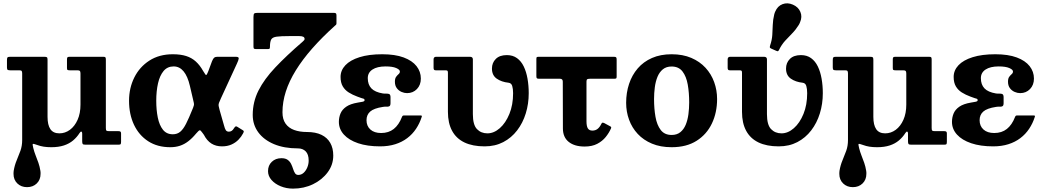

<svg xmlns="http://www.w3.org/2000/svg" viewBox="-20 -856 6189 1136"><path d="M111.2 -27Q111.2 7.3 100.9 36Q90.5 64.8 78.5 93.1Q66.5 121.5 61 154.8Q60.5 159.8 60.2 164Q60 168.3 60 172.8Q60 207.5 82.6 229.4Q105.2 251.3 140 251.3Q175 251.3 197.5 229.4Q220 207.5 220 172.8Q220 168.3 220 164Q220 159.8 219 154.8Q215 129.5 207.3 107.4Q199.5 85.3 191 63.9Q182.5 42.5 176.8 19.3Q171.3 -2.2 174.4 -4.4Q177.5 -6.5 201.8 2.3Q218 8.5 238.3 11.8Q258.5 15 283.3 15Q326.5 15 358.3 4.5Q390 -6 412.5 -25Q435 -44 450.8 -69Q457.3 -79.2 461.8 -77.1Q466.3 -75 466.3 -66.7V-20.8Q466.3 -8 469.4 -4Q472.5 0 485 0H681.5Q691.8 0 694 -3.6Q696.3 -7.3 696.3 -17.8V-66.5Q696.3 -74.8 692.5 -77.4Q688.8 -80 681 -80H626.8Q613.8 -80 610 -82.9Q606.3 -85.8 606.3 -98.5V-503Q606.3 -513 603.9 -516.5Q601.5 -520 591.8 -520H390.8Q381.3 -520 378.8 -516.5Q376.3 -513 376.3 -503V-452.7Q376.3 -444 380.1 -442Q384 -440 392.8 -440H437.7Q448.7 -440 452.5 -436.4Q456.2 -432.7 456.2 -421V-237Q456.2 -185.5 439.2 -147.3Q422.2 -109 393.8 -88Q365.3 -67 331.3 -67Q295 -67 278.1 -91.8Q261.3 -116.5 261.3 -164.5V-502.5Q261.3 -514.5 257.4 -517.2Q253.5 -520 241.8 -520H39.2Q27.5 -520 24.4 -516.2Q21.2 -512.5 21.2 -500.2V-456.5Q21.2 -445.5 25.5 -442.7Q29.7 -440 40.7 -440H94.7Q105 -440 108.1 -436.1Q111.2 -432.2 111.2 -421.5Z M988 15Q1018.5 15 1044.4 6.5Q1070.3 -2 1093.6 -19.9Q1117 -37.7 1140 -65.5Q1155.8 -84 1161.3 -85.2Q1166.8 -86.5 1177.5 -70.5L1186.5 -58.2Q1204.3 -23.5 1230.9 -6.7Q1257.5 10 1293 10Q1325.3 10 1349.5 -0.9Q1373.8 -11.8 1390.9 -29.4Q1408 -47 1418 -66.5Q1422.8 -75.5 1422.4 -78.9Q1422 -82.3 1416.3 -85.8L1384 -105.8Q1379 -109.3 1374.6 -108.1Q1370.3 -107 1364.3 -97Q1357.3 -85.5 1350 -81.3Q1342.8 -77 1334.3 -77Q1321.8 -77 1316 -85.8Q1310.3 -94.5 1305.5 -113.5L1279.5 -204.5Q1274.8 -221.2 1273.5 -229.6Q1272.3 -238 1275.6 -247.4Q1279 -256.7 1287.8 -275.7L1381.5 -479Q1391.5 -500 1392.5 -510Q1393.5 -520 1375 -520H1265.5Q1254 -520 1247.6 -515.1Q1241.3 -510.2 1234.5 -494L1212.8 -435.5Q1206.5 -420 1203.1 -414.9Q1199.8 -409.8 1195.5 -414.9Q1191.3 -420 1182 -435.8Q1162.8 -470 1138.6 -492Q1114.5 -514 1081.5 -524.5Q1048.5 -535 1002.5 -535Q922 -535 863.9 -497.5Q805.7 -460 774.6 -397.5Q743.5 -335 743.5 -260Q743.5 -180 772.7 -118Q802 -56 856.6 -20.5Q911.3 15 988 15ZM1002.5 -61.5Q965.5 -61.5 944.1 -88.4Q922.8 -115.3 913.6 -160.4Q904.5 -205.5 904.5 -260Q904.5 -317 914.9 -363Q925.3 -409 947.9 -436Q970.5 -463 1007.5 -463Q1042 -463 1066.1 -434.1Q1090.2 -405.2 1103.5 -348L1120.7 -274.3Q1125.2 -255.5 1126.9 -247.1Q1128.5 -238.7 1127.2 -233.4Q1126 -228 1122.5 -218.7L1118.5 -209Q1097.7 -157 1081.2 -124.5Q1064.8 -92 1046.8 -76.8Q1028.8 -61.5 1002.5 -61.5Z M1692.8 -642.5H1750.2Q1766.2 -642.5 1774.2 -638.5Q1782.2 -634.5 1782.2 -625Q1782.2 -622 1779.2 -618Q1776.2 -614 1770.2 -609Q1675.2 -527.2 1609.4 -457.6Q1543.5 -388 1509.4 -320.4Q1475.3 -252.7 1475.3 -176Q1475.3 -118 1508.1 -73.2Q1541 -28.5 1601.1 -3.2Q1661.3 22 1743.3 22Q1771.3 22 1788.8 39.6Q1806.3 57.3 1806.3 94Q1806.3 114.5 1798.4 134Q1790.5 153.5 1776.8 166.2Q1763 179 1744.8 179Q1732.3 179 1725.6 169Q1719 159 1714.4 144.2Q1709.8 129.5 1702.8 114.7Q1695.8 100 1682.4 90Q1669 80 1645.3 80Q1610.5 80 1588.1 101.4Q1565.8 122.7 1565.8 156.5Q1565.8 185.5 1586.5 209Q1607.3 232.5 1641 246.2Q1674.8 260 1713.8 260Q1778.3 260 1832.3 233.8Q1886.3 207.5 1919 163.1Q1951.8 118.8 1951.8 64.5Q1951.8 20.7 1934.1 -10.4Q1916.5 -41.5 1881.9 -58.3Q1847.3 -75 1795.8 -75Q1752.8 -75 1720.1 -87Q1687.5 -99 1669.4 -124.8Q1651.3 -150.5 1651.3 -191.5Q1651.3 -252.5 1671.1 -314.4Q1691 -376.3 1730.3 -439.8Q1769.5 -503.3 1827.1 -568.9Q1884.8 -634.5 1960.3 -702.5Q1964.3 -706 1967.5 -708.8Q1970.8 -711.5 1970.8 -718V-764.5Q1970.8 -774.5 1967 -777.2Q1963.3 -780 1953.8 -780H1506.7Q1489.2 -780 1484.5 -776.2Q1479.7 -772.5 1479.7 -755V-581Q1479.7 -570.5 1483.2 -568Q1486.7 -565.5 1497.7 -565.5H1564.8Q1573.8 -565.5 1575.5 -569.2Q1577.3 -573 1577.3 -580.5Q1577.3 -581.5 1577.3 -582Q1577.3 -582.5 1577.3 -583Q1577.8 -610.5 1585 -623Q1592.3 -635.5 1616.6 -639Q1641 -642.5 1692.8 -642.5Z M2235 -69Q2194.5 -69 2171.5 -89.6Q2148.5 -110.3 2148.5 -145Q2148.5 -176.8 2170.3 -196Q2192 -215.2 2245.5 -223.5Q2257 -225.5 2267.3 -224.7Q2277.5 -224 2284 -227.7Q2290.5 -231.5 2290.5 -246V-280Q2290.5 -295 2284 -298.8Q2277.5 -302.5 2267.3 -302Q2257 -301.5 2245.5 -303Q2198.3 -310.8 2177.1 -333.3Q2156 -355.7 2156 -393.5Q2156 -426.5 2183.9 -444.7Q2211.8 -463 2261.5 -463L2241.5 -535Q2162.3 -535 2107.1 -517.6Q2052 -500.3 2023.5 -470Q1995 -439.7 1995 -401Q1995 -367 2008 -345Q2021 -323 2043.3 -309Q2065.5 -295 2094 -284.5Q2123.5 -273.5 2130.3 -272.2Q2137 -271 2137 -262.5Q2137 -256.5 2125.3 -254Q2113.5 -251.5 2097 -249Q2052.5 -241.5 2028.3 -224.5Q2004 -207.5 1994.5 -184.2Q1985 -161 1985 -135Q1985 -92.5 2014.6 -59.8Q2044.3 -27 2098.9 -8.5Q2153.5 10 2229 10ZM2470 -391Q2470 -432 2444.5 -464.6Q2419 -497.2 2368.3 -516.1Q2317.5 -535 2241.5 -535L2261.5 -463Q2302.3 -463 2324.1 -453.5Q2346 -444 2346 -433Q2346 -424 2338.6 -417.7Q2331.3 -411.5 2323.9 -401.7Q2316.5 -392 2316.5 -372.7Q2316.5 -349.2 2327.9 -334.2Q2339.3 -319.2 2355.9 -312.1Q2372.5 -305 2388.5 -305Q2423.5 -305 2446.8 -329.1Q2470 -353.2 2470 -391ZM2235 -69 2229 10Q2278.8 10 2318.9 -2.8Q2359 -15.5 2389.6 -38.8Q2420.3 -62 2441.6 -94Q2463 -126 2475 -164Q2477 -169.5 2475.3 -171.2Q2473.5 -173 2465.5 -173H2372Q2365 -173 2362.5 -170.8Q2360 -168.5 2358 -163.5Q2340 -117 2309.8 -93Q2279.5 -69 2235 -69Z M2863.8 -67 2847.3 10Q2909.3 10 2957.6 -15.2Q3006 -40.5 3039.6 -84.4Q3073.3 -128.2 3090.8 -185Q3108.3 -241.7 3108.3 -304.5Q3108.3 -349.7 3101.1 -390.5Q3094 -431.3 3078.9 -462.6Q3063.8 -494 3039 -512Q3014.3 -530 2978.8 -530Q2936 -530 2913.4 -507.2Q2890.7 -484.5 2890.7 -450.2Q2890.7 -410.5 2918.9 -390.7Q2947 -371 2988.8 -366.5Q3005.5 -364.5 3010.6 -347.5Q3015.8 -330.5 3015.8 -304.5Q3015.8 -235.5 2993.9 -181.9Q2972 -128.3 2937.1 -97.6Q2902.3 -67 2863.8 -67ZM2615.7 -440Q2624.7 -440 2627.5 -437.2Q2630.2 -434.5 2630.2 -425.5V-194Q2630.2 -127.5 2654.9 -82Q2679.5 -36.5 2727.9 -13.2Q2776.3 10 2847.3 10L2863.8 -67Q2826 -67 2801.9 -92.3Q2777.8 -117.5 2777.8 -181V-504.5Q2777.8 -512.7 2773.3 -516.4Q2768.8 -520 2760.8 -520H2559.8Q2552.8 -520 2549 -516Q2545.3 -512 2545.3 -504.5V-454.5Q2545.3 -446.5 2548.3 -443.2Q2551.3 -440 2558.3 -440Z M3595 -96.2Q3597.5 -101.7 3595.5 -104.6Q3593.5 -107.5 3587 -110.5L3555 -127.8Q3548.8 -130.5 3545 -130.3Q3541.3 -130 3538.3 -123.8Q3528.5 -103.3 3515.6 -93.3Q3502.8 -83.3 3485 -83.3Q3466.5 -83.3 3458.3 -96.1Q3450 -109 3450 -138.8V-373.5Q3450 -385 3455 -387.5Q3460 -390 3470.5 -390H3612Q3621 -390 3624.8 -391.7Q3628.5 -393.5 3628.5 -402.5V-503.5Q3628.5 -514 3625.3 -517Q3622 -520 3612 -520H3168.5Q3159 -520 3156.3 -518.2Q3153.5 -516.5 3153.5 -507V-405Q3153.5 -395 3157 -392.5Q3160.5 -390 3171 -390H3293.8Q3309.8 -390 3309.8 -373L3310.5 -95.5Q3310.8 -43.7 3345 -16.4Q3379.3 11 3439 11Q3483 11 3513.5 -4.9Q3544 -20.8 3563.9 -45.5Q3583.8 -70.2 3595 -96.2Z M3849.8 -270Q3849.8 -305.2 3854.3 -339.5Q3858.8 -373.7 3870.1 -401.5Q3881.5 -429.2 3901.9 -445.9Q3922.3 -462.5 3953.8 -462.5Q3995.8 -462.5 4018.2 -433.1Q4040.7 -403.7 4049.2 -355.4Q4057.7 -307 4057.7 -250Q4057.7 -214.8 4053.2 -180.5Q4048.7 -146.3 4037.4 -118.5Q4026 -90.8 4005.6 -74.1Q3985.3 -57.5 3953.8 -57.5Q3911.8 -57.5 3889.3 -86.9Q3866.8 -116.3 3858.3 -164.6Q3849.8 -213 3849.8 -270ZM3684.7 -247.5Q3684.7 -195 3702 -147.6Q3719.2 -100.2 3753.2 -63.7Q3787.2 -27.2 3837.5 -6.1Q3887.8 15 3953.8 15Q4041.8 15 4101.6 -23Q4161.5 -61 4192.1 -125.5Q4222.8 -190 4222.8 -270Q4222.8 -322.5 4205.5 -370.3Q4188.3 -418 4154.3 -455Q4120.3 -492 4070 -513.5Q4019.8 -535 3953.8 -535Q3887.8 -535 3837.5 -512.9Q3787.2 -490.8 3753.2 -451.3Q3719.2 -411.7 3702 -359.6Q3684.7 -307.5 3684.7 -247.5Z M4603.8 -67 4587.3 10Q4649.3 10 4697.6 -15.2Q4746 -40.5 4779.6 -84.4Q4813.3 -128.2 4830.8 -185Q4848.3 -241.7 4848.3 -304.5Q4848.3 -349.7 4841.1 -390.5Q4834 -431.3 4818.9 -462.6Q4803.8 -494 4779 -512Q4754.3 -530 4718.8 -530Q4676 -530 4653.4 -507.2Q4630.7 -484.5 4630.7 -450.2Q4630.7 -410.5 4658.9 -390.7Q4687 -371 4728.8 -366.5Q4745.5 -364.5 4750.6 -347.5Q4755.8 -330.5 4755.8 -304.5Q4755.8 -235.5 4733.9 -181.9Q4712 -128.3 4677.1 -97.6Q4642.3 -67 4603.8 -67ZM4355.7 -440Q4364.7 -440 4367.5 -437.2Q4370.2 -434.5 4370.2 -425.5V-194Q4370.2 -127.5 4394.9 -82Q4419.5 -36.5 4467.9 -13.2Q4516.3 10 4587.3 10L4603.8 -67Q4566 -67 4541.9 -92.3Q4517.8 -117.5 4517.8 -181V-504.5Q4517.8 -512.7 4513.3 -516.4Q4508.8 -520 4500.8 -520H4299.8Q4292.8 -520 4289 -516Q4285.3 -512 4285.3 -504.5V-454.5Q4285.3 -446.5 4288.3 -443.2Q4291.3 -440 4298.3 -440ZM4706 -708.5Q4708.8 -713 4710.5 -716.9Q4712.3 -720.7 4713.8 -724.7Q4727.8 -756.7 4715.5 -785.7Q4703.3 -814.7 4671.3 -828.5Q4639.3 -842.5 4610 -831.4Q4580.7 -820.3 4567 -788Q4565.2 -784 4563.7 -780.2Q4562.2 -776.5 4561 -771.2Q4553.2 -739.3 4552.2 -709.1Q4551.2 -679 4549.4 -649Q4547.5 -619 4536.7 -587.5Q4534.5 -580.7 4534.9 -576.2Q4535.2 -571.7 4543 -568.5L4572.3 -555.5Q4580 -552.2 4582.9 -553.1Q4585.8 -554 4589.5 -561.2Q4604.5 -592 4625 -614.4Q4645.5 -636.7 4666.9 -658.4Q4688.3 -680 4706 -708.5Z M4997.2 -27Q4997.2 7.3 4986.9 36Q4976.5 64.8 4964.5 93.1Q4952.5 121.5 4947 154.8Q4946.5 159.8 4946.2 164Q4946 168.3 4946 172.8Q4946 207.5 4968.6 229.4Q4991.2 251.3 5026 251.3Q5061 251.3 5083.5 229.4Q5106 207.5 5106 172.8Q5106 168.3 5106 164Q5106 159.8 5105 154.8Q5101 129.5 5093.3 107.4Q5085.5 85.3 5077 63.9Q5068.5 42.5 5062.8 19.3Q5057.3 -2.2 5060.4 -4.4Q5063.5 -6.5 5087.8 2.3Q5104 8.5 5124.3 11.8Q5144.5 15 5169.3 15Q5212.5 15 5244.3 4.5Q5276 -6 5298.5 -25Q5321 -44 5336.8 -69Q5343.3 -79.2 5347.8 -77.1Q5352.3 -75 5352.3 -66.7V-20.8Q5352.3 -8 5355.4 -4Q5358.5 0 5371 0H5567.5Q5577.8 0 5580 -3.6Q5582.3 -7.3 5582.3 -17.8V-66.5Q5582.3 -74.8 5578.5 -77.4Q5574.8 -80 5567 -80H5512.8Q5499.8 -80 5496 -82.9Q5492.3 -85.8 5492.3 -98.5V-503Q5492.3 -513 5489.9 -516.5Q5487.5 -520 5477.8 -520H5276.8Q5267.3 -520 5264.8 -516.5Q5262.3 -513 5262.3 -503V-452.7Q5262.3 -444 5266.1 -442Q5270 -440 5278.8 -440H5323.7Q5334.7 -440 5338.5 -436.4Q5342.2 -432.7 5342.2 -421V-237Q5342.2 -185.5 5325.2 -147.3Q5308.2 -109 5279.8 -88Q5251.3 -67 5217.3 -67Q5181 -67 5164.1 -91.8Q5147.3 -116.5 5147.3 -164.5V-502.5Q5147.3 -514.5 5143.4 -517.2Q5139.5 -520 5127.8 -520H4925.2Q4913.5 -520 4910.4 -516.2Q4907.2 -512.5 4907.2 -500.2V-456.5Q4907.2 -445.5 4911.5 -442.7Q4915.7 -440 4926.7 -440H4980.7Q4991 -440 4994.1 -436.1Q4997.2 -432.2 4997.2 -421.5Z M5862.5 -69Q5822 -69 5799 -89.6Q5776 -110.3 5776 -145Q5776 -176.8 5797.8 -196Q5819.5 -215.2 5873 -223.5Q5884.5 -225.5 5894.8 -224.7Q5905 -224 5911.5 -227.7Q5918 -231.5 5918 -246V-280Q5918 -295 5911.5 -298.8Q5905 -302.5 5894.8 -302Q5884.5 -301.5 5873 -303Q5825.8 -310.8 5804.6 -333.3Q5783.5 -355.7 5783.5 -393.5Q5783.5 -426.5 5811.4 -444.7Q5839.3 -463 5889 -463L5869 -535Q5789.8 -535 5734.6 -517.6Q5679.5 -500.3 5651 -470Q5622.5 -439.7 5622.5 -401Q5622.5 -367 5635.5 -345Q5648.5 -323 5670.8 -309Q5693 -295 5721.5 -284.5Q5751 -273.5 5757.8 -272.2Q5764.5 -271 5764.5 -262.5Q5764.5 -256.5 5752.8 -254Q5741 -251.5 5724.5 -249Q5680 -241.5 5655.8 -224.5Q5631.5 -207.5 5622 -184.2Q5612.5 -161 5612.5 -135Q5612.5 -92.5 5642.1 -59.8Q5671.8 -27 5726.4 -8.5Q5781 10 5856.5 10ZM6097.5 -391Q6097.5 -432 6072 -464.6Q6046.5 -497.2 5995.8 -516.1Q5945 -535 5869 -535L5889 -463Q5929.8 -463 5951.6 -453.5Q5973.5 -444 5973.5 -433Q5973.5 -424 5966.1 -417.7Q5958.8 -411.5 5951.4 -401.7Q5944 -392 5944 -372.7Q5944 -349.2 5955.4 -334.2Q5966.8 -319.2 5983.4 -312.1Q6000 -305 6016 -305Q6051 -305 6074.3 -329.1Q6097.5 -353.2 6097.5 -391ZM5862.5 -69 5856.5 10Q5906.3 10 5946.4 -2.8Q5986.5 -15.5 6017.1 -38.8Q6047.8 -62 6069.1 -94Q6090.5 -126 6102.5 -164Q6104.5 -169.5 6102.8 -171.2Q6101 -173 6093 -173H5999.5Q5992.5 -173 5990 -170.8Q5987.5 -168.5 5985.5 -163.5Q5967.5 -117 5937.3 -93Q5907 -69 5862.5 -69Z"/></svg>

Font: Besley
Style: Regular
Weight: 400
Designer: Owen Earl
Foundry: indestructible type*
Version: Version 4.000